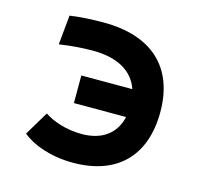

<svg xmlns="http://www.w3.org/2000/svg" viewBox="-84 -618 754 719"><g transform="rotate(15 293.0 -258.5)"><path d="M256.8 9.8C428.7 9.8 524.4 -88.9 524.4 -257.8C524.4 -431.6 419.4 -527.3 233.4 -527.3C183.1 -527.3 139.6 -524.4 102.5 -519L91.3 -404.8C136.7 -411.6 179.7 -415 221.7 -415C315.9 -415 378.4 -379.9 400.9 -314H203.1V-207H405.3C390.1 -140.1 338.9 -102.5 260.7 -102.5C200.7 -102.5 147.9 -121.1 115.2 -143.1L59.6 -50.3C99.1 -16.6 170.9 9.8 256.8 9.8Z"/></g></svg>

Font: Cascadia Mono SemiBold
Style: Regular
Weight: 600
Monospace: yes
Designer: Aaron Bell
Foundry: Saja Typeworks
Version: Version 2404.023